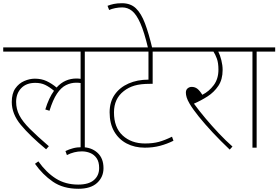

<svg xmlns="http://www.w3.org/2000/svg" viewBox="-20 -916 1727 1191"><path d="M0 -596V-622H621V-596H506V0H480V-401Q469 -403 453 -403Q420 -403 389.5 -388Q359 -373 333.5 -335Q308 -297 287 -229L261 -237Q283 -309 315 -353Q286 -377 260 -389.5Q234 -402 199 -402Q143 -402 111.5 -369Q80 -336 80 -284Q80 -240 100 -201Q120 -162 165 -117Q210 -72 283 -9L266 10Q166 -73 109.5 -141Q53 -209 53 -283Q53 -336 75 -367.5Q97 -399 130.5 -413.5Q164 -428 196 -428Q237 -428 269 -413Q301 -398 331 -373Q357 -402 388 -415.5Q419 -429 454 -429Q468 -429 480 -427V-596Z M386 21Q409 10 433.5 3.5Q458 -3 488 -3Q546 -3 584 31Q622 65 622 127Q622 182 582.5 218.5Q543 255 466 255Q372 255 308 211Q244 167 197 100L218 85Q267 154 326.5 191.5Q386 229 465 229Q530 229 562.5 201Q595 173 595 126Q595 88 579.5 65.5Q564 43 539.5 33Q515 23 488 23Q440 23 395 46Z M1095 -596H927V-396H910Q852 -396 814.5 -385Q777 -374 748 -351Q687 -304 687 -219Q687 -125 741 -75.5Q795 -26 879 -26Q929 -26 965.5 -36Q1002 -46 1047 -68L1056 -43Q1016 -23 972.5 -11.5Q929 0 878 0Q815 0 765.5 -26Q716 -52 688 -101Q660 -150 660 -219Q660 -284 691.5 -329Q723 -374 777.5 -398Q832 -422 901 -422V-596H606V-622H1095Z M899 -615Q875 -717 850.5 -772Q826 -827 799 -848.5Q772 -870 738 -870Q716 -870 694 -865.5Q672 -861 657 -854L647 -880Q665 -887 686 -891.5Q707 -896 737 -896Q790 -896 823 -864.5Q856 -833 879.5 -770.5Q903 -708 925 -615Z M1422 -7 1405 12Q1348 -42 1299 -94.5Q1250 -147 1213 -193Q1176 -239 1156 -273Q1143 -295 1138 -311.5Q1133 -328 1133 -341Q1133 -359 1144 -368Q1155 -377 1169 -377Q1189 -377 1204 -365.5Q1219 -354 1235 -328Q1277 -349 1306 -388Q1335 -427 1335 -484Q1335 -526 1325 -553Q1315 -580 1304 -596H1080V-622H1462V-596H1334Q1345 -575 1353 -543Q1361 -511 1361 -482Q1361 -423 1334.5 -383.5Q1308 -344 1267.5 -318Q1227 -292 1183 -273Q1215 -229 1255 -181.5Q1295 -134 1338 -88.5Q1381 -43 1422 -7Z M1572 -596V0H1546V-596H1447V-622H1687V-596Z"/></svg>

Font: Noto Sans Thin
Style: Italic
Weight: 100
Italic angle: -12°
Designer: Monotype Design Team
Foundry: Monotype Imaging Inc.
Version: Version 2.013; ttfautohint (v1.8.4.7-5d5b)